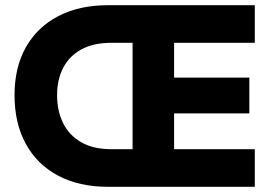

<svg xmlns="http://www.w3.org/2000/svg" viewBox="-20 -720 1052 740"><path d="M397 0Q285 0 204 -43Q123 -86 79.5 -165.5Q36 -245 36 -353Q36 -460 79.5 -537.5Q123 -615 204 -657.5Q285 -700 397 -700H962V-555H409Q340 -555 293.5 -529.5Q247 -504 223.5 -458.5Q200 -413 200 -353Q200 -292 223.5 -245Q247 -198 293.5 -171.5Q340 -145 409 -145H962V0ZM491 -57V-634H651V-57ZM569 -283V-421H941V-283Z"/></svg>

Font: SUSE Thin ExtraBold
Style: Regular
Weight: 800
Version: Version 1.000